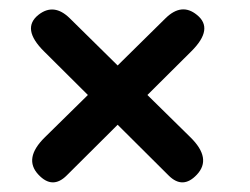

<svg xmlns="http://www.w3.org/2000/svg" viewBox="-20 -506 520 400"><path d="M60.1 -475.1Q92.3 -500.5 125.5 -467.8L225.1 -369.6L324.7 -467.8Q358.4 -501 390.1 -475.1Q426.3 -446.3 378.4 -398.9L287.1 -308.1L376.5 -220.2Q421.9 -175.8 390.1 -142.1Q360.8 -110.8 331.1 -140.6L225.1 -246.1L119.1 -140.6Q89.4 -110.8 60.1 -142.1Q28.3 -175.8 73.7 -220.2L163.1 -308.1L71.8 -398.9Q23.9 -446.3 60.1 -475.1Z"/></svg>

Font: Comic Relief
Style: Regular
Weight: 400
Designer: Jeff Davis
Foundry: Loudifier
Version: Version 1.0